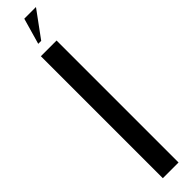

<svg xmlns="http://www.w3.org/2000/svg" viewBox="-306 -816 778 778"><g transform="rotate(-45 83.0 -427.0)"><path d="M39 -699H129V0H39ZM67 -742 99 -854H166L84 -742Z"/></g></svg>

Font: Moniqa Narrow Heading
Style: Bold
Weight: 700
Width: 4
Designer: Rajesh Rajput
Foundry: Rajesh Rajput
Version: Version 1.000